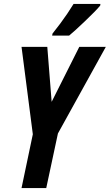

<svg xmlns="http://www.w3.org/2000/svg" viewBox="-20 -951 555 971"><path d="M88.9 0 146 -272 88.9 -713.9H219.2L241.2 -436L380.9 -713.9H515.1L272.9 -275.9L213.9 0ZM243.7 -771 245.6 -781.2Q266.1 -806.6 284.9 -832Q303.7 -857.4 320.6 -882.3Q337.4 -907.2 352.1 -931.2H487.8L486.8 -922.9Q476.1 -909.7 455.1 -888.4Q434.1 -867.2 409.9 -844Q385.7 -820.8 364 -801Q342.3 -781.2 329.6 -771Z"/></svg>

Font: Open Sans Condensed
Style: Italic
Weight: 400
Width: 3
Italic angle: -12°
Designer: Monotype Design Team
Foundry: Monotype Imaging Inc.
Version: Version 3.000